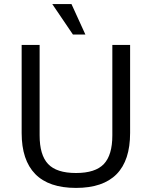

<svg xmlns="http://www.w3.org/2000/svg" viewBox="-20 -910 744 940"><path d="M86 -259V-690H174V-247Q174 -151 215.5 -107Q257 -63 352 -63Q447 -63 488.5 -107Q530 -151 530 -247V-690H617V-259Q617 10 352 10Q219 10 152.5 -58Q86 -126 86 -259ZM236 -890H330L398 -741H337Z"/></svg>

Font: Mozilla Text BETA
Style: Regular
Weight: 400
Designer: Studio DRAMA
Foundry: Studio DRAMA
Version: Version 0.100